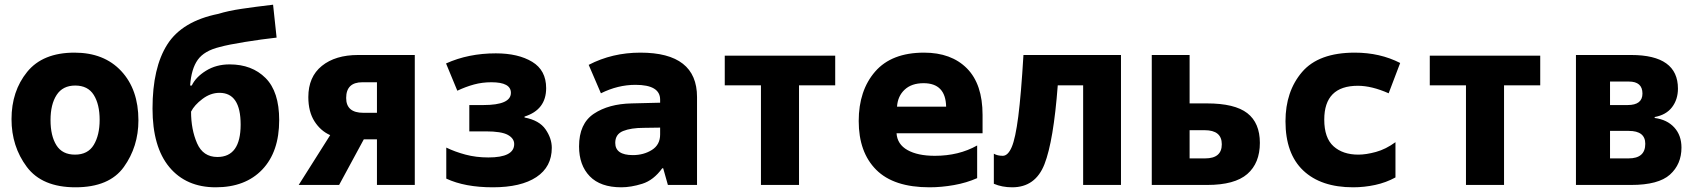

<svg xmlns="http://www.w3.org/2000/svg" viewBox="-20 -787 7240 817"><path d="M569 -275Q569 -406 496 -484.5Q423 -563 297 -563Q162 -563 95.5 -481Q29 -399 29 -280Q29 -164 94 -77Q159 10 301 10Q445 10 507 -76.5Q569 -163 569 -275ZM195 -276Q195 -343 221 -383Q247 -423 300 -423Q354 -423 379 -383Q404 -343 404 -277Q404 -212 379 -170.5Q354 -129 299 -129Q245 -129 220 -169Q195 -209 195 -276Z M1168 -276Q1168 -397 1110 -455Q1052 -513 957 -513Q900 -513 856.5 -486Q813 -459 796 -423H789Q794 -494 821.5 -532.5Q849 -571 915 -587Q951 -597 1022.5 -608.5Q1094 -620 1157 -627L1142 -767Q1066 -758 1008.5 -749.5Q951 -741 909 -728Q755 -697 692 -598Q629 -499 629 -325Q629 -162 700.5 -76Q772 10 898 10Q1024 10 1096 -65.5Q1168 -141 1168 -276ZM793 -312Q807 -340 841.5 -366Q876 -392 914 -392Q1004 -392 1004 -257Q1004 -119 905 -119Q844 -119 818.5 -177.5Q793 -236 793 -312Z M1453 -370Q1453 -437 1522 -437H1584V-307H1526Q1453 -307 1453 -370ZM1423 0 1528 -194H1584V0H1745V-553H1504Q1407 -553 1349.5 -506.5Q1292 -460 1292 -374Q1292 -312 1318 -271Q1344 -230 1385 -212L1251 0Z M2328 -158Q2328 -198 2301.5 -236.5Q2275 -275 2212 -287V-291Q2304 -320 2304 -412Q2304 -488 2244.5 -524Q2185 -560 2090 -560Q1973 -560 1878 -517L1926 -401Q1962 -418 1997 -427.5Q2032 -437 2071 -437Q2154 -437 2154 -392Q2154 -340 2037 -340H1977V-228H2047Q2114 -228 2141 -213Q2168 -198 2168 -174Q2168 -117 2058 -117Q2006 -117 1961 -129Q1916 -141 1879 -159V-27Q1958 10 2077 10Q2197 10 2262.5 -33.5Q2328 -77 2328 -158Z M2598 -179Q2598 -216 2631.5 -229.5Q2665 -243 2720 -243L2789 -244V-215Q2789 -171 2754 -149Q2719 -127 2673 -127Q2598 -127 2598 -179ZM2798 -71H2802L2822 0H2946V-374Q2946 -563 2705 -563Q2585 -563 2485 -511L2537 -390Q2609 -426 2684 -426Q2789 -426 2789 -363V-350L2668 -347Q2570 -345 2507 -303Q2444 -261 2444 -164Q2444 -84 2489.5 -37Q2535 10 2624 10Q2665 10 2713 -5Q2761 -20 2798 -71Z M3380 0V-424H3534V-550H3064V-424H3218V0Z M4138 -29V-168Q4060 -124 3958 -124Q3885 -124 3841.5 -148.5Q3798 -173 3795 -220H4161V-298Q4161 -429 4094.5 -496Q4028 -563 3912 -563Q3774 -563 3704 -482.5Q3634 -402 3634 -272Q3634 -139 3708.5 -64.5Q3783 10 3935 10Q3986 10 4039.5 0.5Q4093 -9 4138 -29ZM3910 -433Q4004 -433 4006 -333H3797Q3800 -378 3829.5 -405.5Q3859 -433 3910 -433Z M4481 -424H4589V0H4750V-553H4335Q4325 -385 4313 -291.5Q4301 -198 4285 -161Q4269 -124 4247 -124Q4224 -124 4209 -133V-5Q4244 10 4287 10Q4386 10 4424.5 -88.5Q4463 -187 4481 -424Z M5117 0Q5234 0 5287.5 -46.5Q5341 -93 5341 -179Q5341 -264 5287.5 -305.5Q5234 -347 5116 -347H5042V-553H4881V0ZM5042 -233H5106Q5179 -233 5179 -173Q5179 -113 5108 -113H5042Z M5918 -32V-182Q5877 -152 5835 -140.5Q5793 -129 5760 -129Q5694 -129 5654.5 -164.5Q5615 -200 5615 -278Q5615 -422 5758 -422Q5817 -422 5889 -390L5938 -519Q5852 -563 5745 -563Q5591 -563 5520.5 -480.5Q5450 -398 5450 -271Q5450 -133 5525.5 -61.5Q5601 10 5738 10Q5785 10 5831.5 0Q5878 -10 5918 -32Z M6380 0V-424H6534V-550H6064V-424H6218V0Z M6921 0Q7037 0 7086 -44Q7135 -88 7135 -159Q7135 -211 7104.5 -244.5Q7074 -278 7021 -285V-289Q7070 -298 7095 -331Q7120 -364 7120 -410Q7120 -553 6921 -553H6686V0ZM6831 -440H6911Q6969 -440 6969 -389Q6969 -340 6906 -340H6831ZM6831 -230H6911Q6981 -230 6981 -175Q6981 -113 6910 -113H6831Z"/></svg>

Font: Noto Sans Mono UI ExtraBold
Style: Regular
Weight: 800
Designer: Monotype Design team
Foundry: Monotype Imaging Inc.
Version: 1.000